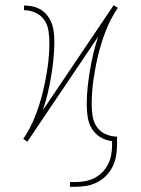

<svg xmlns="http://www.w3.org/2000/svg" viewBox="-20 -541 540 735"><path d="M248 174V156H268Q287 156 306 152.5Q325 149 341.5 140.5Q358 132 371.5 118.5Q385 105 393.5 88Q402 71 405.5 52.5Q409 34 409 15V-1Q385 -3 364 -16Q343 -29 331 -49.5Q319 -70 315.5 -93.5Q312 -117 312 -141Q312 -174 315.5 -207Q319 -240 324.5 -272.5Q330 -305 337.5 -337Q345 -369 356 -401L85 1H84L77 -4L69 -9Q96 -49 114 -94.5Q132 -140 143.5 -187Q155 -234 162 -282Q169 -330 169 -378Q169 -401 165.5 -423.5Q162 -446 149.5 -464.5Q137 -483 115.5 -492.5Q94 -502 72 -502V-520Q89 -520 106.5 -516Q124 -512 138.5 -502.5Q153 -493 163.5 -478.5Q174 -464 179.5 -447.5Q185 -431 186.5 -413.5Q188 -396 188 -379Q188 -346 184.5 -313Q181 -280 175.5 -247.5Q170 -215 162.5 -183Q155 -151 144 -119L415 -521H416L423 -516L431 -511Q404 -471 386 -425.5Q368 -380 356.5 -333Q345 -286 338 -238Q331 -190 331 -142Q331 -119 334.5 -96.5Q338 -74 350.5 -55.5Q363 -37 384.5 -27.5Q406 -18 428 -18V15Q428 36 424 57.5Q420 79 410.5 98Q401 117 386 132Q371 147 351.5 157Q332 167 311 170.5Q290 174 268 174Z"/></svg>

Font: Iosevka Curly Thin
Style: Regular
Weight: 100
Monospace: yes
Designer: Belleve Invis
Foundry: Belleve Invis
Version: Version 22.1.2; ttfautohint (v1.8.4)